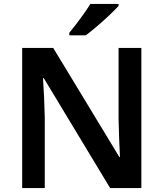

<svg xmlns="http://www.w3.org/2000/svg" viewBox="-20 -958 833 978"><path d="M700 0H541L203 -560H199Q202 -515 204.5 -463.5Q207 -412 208 -360V0H93V-714H251L588 -158H591Q589 -198 587 -250Q585 -302 584 -351V-714H700ZM584 -928Q568 -910 537.5 -881Q507 -852 474 -824Q441 -796 417 -778H333V-791Q348 -809 368 -835Q388 -861 407.5 -888.5Q427 -916 440 -938H584Z"/></svg>

Font: Noto Sans Malayalam SemiBold
Style: Regular
Weight: 600
Designer: Jelle Bosma - Monotype Design Team
Foundry: Monotype Imaging Inc.
Version: Version 2.104; ttfautohint (v1.8.4.7-5d5b)